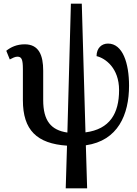

<svg xmlns="http://www.w3.org/2000/svg" viewBox="-20 -780 741 1040"><path d="M336 240H452L445 7C619 -18 679 -159 679 -316C679 -437 645 -544 565 -544C531 -544 503 -520 503 -476C550 -465 625 -412 625 -292C625 -166 575 -80 443 -63L423 -760H364L345 -62C256 -75 214 -126 214 -238V-397C214 -480 191 -540 114 -540C71 -540 39 -525 14 -505L33 -458C48 -466 62 -473 74 -473C97 -473 104 -459 104 -405V-237C104 -75 180 -2 343 9Z"/></svg>

Font: Noto Serif Medium
Style: Regular
Weight: 500
Designer: Monotype Design Team
Foundry: Monotype Imaging Inc.
Version: Version 2.013